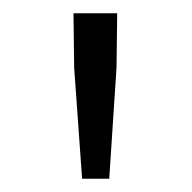

<svg xmlns="http://www.w3.org/2000/svg" viewBox="-20 -787 290 290"><path d="M104 -517H145L156 -685L157 -767H91L92 -685Z"/></svg>

Font: Noto Sans Japanese Light
Style: Regular
Weight: 300
Designer: Ryoko NISHIZUKA (kana & ideographs); Paul D. Hunt (Latin, Greek & Cyrillic); Wenlong ZHANG (bopomofo); Sandoll Communica
Foundry: Adobe Systems Incorporated
Version: Version 1.000;PS 1;hotconv 1.0.78;makeotf.lib2.5.61930